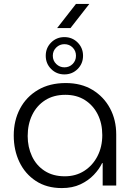

<svg xmlns="http://www.w3.org/2000/svg" viewBox="-20 -945 678 978"><path d="M295 13Q218 13 163 -23Q108 -59 79 -119.5Q50 -180 50 -255Q50 -331 82 -391.5Q114 -452 173.5 -487Q233 -522 315 -522Q394 -522 451.5 -487Q509 -452 540.5 -393Q572 -334 572 -260V0H503V-114H500Q486 -84 458 -54.5Q430 -25 389.5 -6Q349 13 295 13ZM310 -47Q366 -47 409 -74.5Q452 -102 476.5 -149.5Q501 -197 501 -257Q501 -316 478 -362Q455 -408 413 -435Q371 -462 313 -462Q253 -462 210 -434.5Q167 -407 144 -359.5Q121 -312 121 -252Q121 -196 143 -149Q165 -102 207.5 -74.5Q250 -47 310 -47ZM308 -566Q268 -566 240.5 -593.5Q213 -621 213 -661Q213 -701 240.5 -728.5Q268 -756 308 -756Q348 -756 375.5 -728.5Q403 -701 403 -661Q403 -621 375.5 -593.5Q348 -566 308 -566ZM308 -602Q333 -602 350 -619Q367 -636 367 -661Q367 -686 350 -703Q333 -720 308 -720Q284 -720 266.5 -703Q249 -686 249 -661Q249 -636 266.5 -619Q284 -602 308 -602ZM271 -802 367 -925H435L339 -802Z"/></svg>

Font: MuseoModerno Thin Light
Style: Regular
Weight: 300
Version: Version 1.003